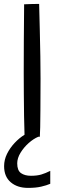

<svg xmlns="http://www.w3.org/2000/svg" viewBox="-22 -680 322 959"><path d="M177 3Q173.5 3 169.5 3Q145.5 13 121.2 34.5Q97 56 80.5 83Q64 110 64 136Q64 171.5 83 184.8Q102 198 132.5 198Q162.5 198 183.8 191.8Q205 185.5 229 173.5V238Q210.5 246 183.8 252.2Q157 258.5 118 258.5Q64.5 258.5 31.5 230.2Q-1.5 202 -1.5 150Q-1.5 118 13.2 88.2Q28 58.5 51.2 33.8Q74.5 9 100.5 -7Q99 -45 98.2 -99.5Q97.5 -154 97 -211.5Q96.5 -269 96.5 -316Q96.5 -384 97 -471.2Q97.5 -558.5 98.5 -658.5Q107.5 -659 132.5 -659.8Q157.5 -660.5 173.5 -660.5Q175 -596.5 176.8 -529Q178.5 -461.5 179.5 -399Q180.5 -336.5 180.5 -287Q180.5 -260.5 180.2 -217Q180 -173.5 179.8 -127.2Q179.5 -81 178.8 -45Q178 -9 177 3Z"/></svg>

Font: Grandstander Light
Style: Regular
Weight: 300
Designer: Tyler Finck
Foundry: Etcetera Type Co
Version: Version 1.200; ttfautohint (v1.8.3)